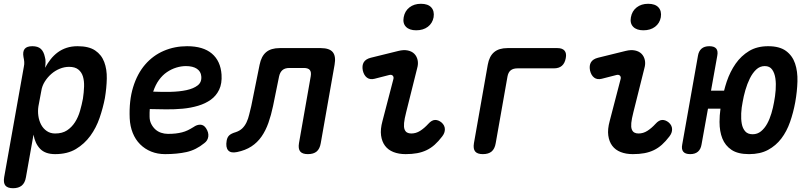

<svg xmlns="http://www.w3.org/2000/svg" viewBox="-48 -804 4268 1014"><path d="M190 -446Q203 -470 219.5 -491Q236 -512 257 -527.5Q278 -543 304 -551.5Q330 -560 362 -560Q421 -560 454.5 -537.5Q488 -515 502.5 -476.5Q517 -438 516 -389Q515 -340 506 -286Q496 -234 478 -181.5Q460 -129 429 -86.5Q398 -44 353 -17Q308 10 243 10Q191 10 164 -18Q137 -46 129 -93L89 132Q84 162 67 176Q50 190 21 190Q-8 190 -19.5 176Q-31 162 -26 132L78 -452Q81 -465 80 -477.5Q79 -490 76 -503Q71 -532 82.5 -546Q94 -560 123 -560Q152 -560 167.5 -546Q183 -532 189 -503Q193 -491 192.5 -474.5Q192 -458 190 -446ZM317 -451Q292 -451 267.5 -441Q243 -431 223 -413.5Q203 -396 188.5 -373Q174 -350 170 -323L155 -243Q151 -218 154.5 -192.5Q158 -167 169 -146Q180 -125 199 -112Q218 -99 243 -99Q281 -99 306 -115.5Q331 -132 348 -158.5Q365 -185 374.5 -218Q384 -251 390 -283Q395 -316 396 -346.5Q397 -377 390 -400Q383 -423 365.5 -437Q348 -451 317 -451Z M1040 -127Q1055 -104 1052 -82.5Q1049 -61 1031 -48Q987 -12 937 -1Q887 10 824 10Q784 10 750.5 -3.5Q717 -17 692 -42Q667 -67 653 -102Q639 -137 637 -179Q633 -272 655 -343.5Q677 -415 718.5 -463Q760 -511 817 -535.5Q874 -560 940 -560Q1025 -560 1071 -521Q1117 -482 1122 -410Q1125 -363 1109.5 -330.5Q1094 -298 1065.5 -277.5Q1037 -257 998.5 -245.5Q960 -234 917 -230Q874 -226 829 -226.5Q784 -227 743 -228Q742 -219 742 -209V-188Q742 -167 750.5 -150Q759 -133 772 -121Q785 -109 802.5 -103Q820 -97 839 -97Q862 -97 879.5 -99Q897 -101 913 -105Q929 -109 943.5 -116Q958 -123 974 -133Q992 -146 1010 -145.5Q1028 -145 1040 -127ZM761 -320Q807 -318 853.5 -319Q900 -320 937 -328Q974 -336 996 -353Q1018 -370 1015 -401Q1014 -414 1008 -424Q1002 -434 991.5 -441Q981 -448 966.5 -451.5Q952 -455 934 -455Q909 -455 883 -447Q857 -439 833.5 -423Q810 -407 791.5 -381.5Q773 -356 761 -320Z M1323 -462Q1332 -507 1357.5 -528.5Q1383 -550 1429 -550H1646Q1692 -550 1709.5 -528.5Q1727 -507 1719 -462L1646 -48Q1641 -18 1624.5 -4Q1608 10 1578 10Q1549 10 1537.5 -4Q1526 -18 1531 -48L1593 -401Q1597 -424 1588 -434.5Q1579 -445 1557 -445H1480Q1457 -445 1444 -434Q1431 -423 1426 -401L1394 -244Q1384 -196 1369.5 -155Q1355 -114 1333 -82.5Q1311 -51 1279.5 -30.5Q1248 -10 1204 -1Q1171 6 1157 -10Q1143 -26 1149 -61Q1152 -79 1162.5 -89Q1173 -99 1197 -106Q1218 -113 1231.5 -126Q1245 -139 1254 -158Q1263 -177 1268 -199Q1273 -221 1279 -244Z M1930 -388Q1906 -382 1890 -394Q1874 -406 1868 -432Q1863 -458 1873 -475Q1883 -492 1910 -499L2056 -535Q2084 -542 2105.5 -537.5Q2127 -533 2140 -520Q2153 -507 2157.5 -487Q2162 -467 2155 -443L2097 -211Q2088 -176 2086 -154.5Q2084 -133 2088.5 -121Q2093 -109 2102 -104Q2111 -99 2124 -99Q2149 -99 2171 -113Q2193 -127 2214 -150Q2232 -170 2249.5 -170.5Q2267 -171 2284 -157Q2301 -142 2301.5 -122Q2302 -102 2287 -83Q2268 -58 2248 -40Q2228 -22 2205 -11Q2182 0 2155 5Q2128 10 2094 10Q2058 10 2030 -1Q2002 -12 1985.5 -34Q1969 -56 1964.5 -88.5Q1960 -121 1972 -165L2029 -384Q2033 -397 2026.5 -404Q2020 -411 2008 -408ZM2150 -644Q2114 -644 2096 -662.5Q2078 -681 2084 -713Q2090 -746 2114.5 -765Q2139 -784 2175 -784Q2212 -784 2229.5 -765Q2247 -746 2242 -713Q2236 -681 2211.5 -662.5Q2187 -644 2150 -644Z M2502 10Q2473 10 2461.5 -4Q2450 -18 2455 -48L2528 -462Q2536 -507 2561.5 -528.5Q2587 -550 2632 -550H2896Q2922 -550 2933.5 -536.5Q2945 -523 2940 -497Q2935 -470 2919.5 -456.5Q2904 -443 2877 -443H2685Q2662 -443 2649 -432.5Q2636 -422 2632 -399L2570 -48Q2565 -18 2548.5 -4Q2532 10 2502 10Z M3130 -388Q3106 -382 3090 -394Q3074 -406 3068 -432Q3063 -458 3073 -475Q3083 -492 3110 -499L3256 -535Q3284 -542 3305.5 -537.5Q3327 -533 3340 -520Q3353 -507 3357.5 -487Q3362 -467 3355 -443L3297 -211Q3288 -176 3286 -154.5Q3284 -133 3288.5 -121Q3293 -109 3302 -104Q3311 -99 3324 -99Q3349 -99 3371 -113Q3393 -127 3414 -150Q3432 -170 3449.5 -170.5Q3467 -171 3484 -157Q3501 -142 3501.5 -122Q3502 -102 3487 -83Q3468 -58 3448 -40Q3428 -22 3405 -11Q3382 0 3355 5Q3328 10 3294 10Q3258 10 3230 -1Q3202 -12 3185.5 -34Q3169 -56 3164.5 -88.5Q3160 -121 3172 -165L3229 -384Q3233 -397 3226.5 -404Q3220 -411 3208 -408ZM3350 -644Q3314 -644 3296 -662.5Q3278 -681 3284 -713Q3290 -746 3314.5 -765Q3339 -784 3375 -784Q3412 -784 3429.5 -765Q3447 -746 3442 -713Q3436 -681 3411.5 -662.5Q3387 -644 3350 -644Z M3740 -509 3707 -325H3776Q3782 -349 3790 -373Q3808 -426 3837 -467.5Q3866 -509 3908 -534.5Q3950 -560 4009 -560Q4069 -560 4103 -535Q4137 -510 4151 -468.5Q4165 -427 4163.5 -374Q4162 -321 4152 -265Q4142 -210 4124.5 -160Q4107 -110 4078.5 -72.5Q4050 -35 4008.5 -12.5Q3967 10 3908 10Q3849 10 3815.5 -12.5Q3782 -35 3767 -72.5Q3752 -110 3752 -160Q3752 -194 3757 -230H3691L3657 -41Q3653 -16 3638 -3Q3623 10 3597 10Q3571 10 3560.5 -3Q3550 -16 3555 -41L3638 -509Q3642 -534 3657 -547Q3672 -560 3698 -560Q3724 -560 3734.5 -547.5Q3745 -535 3740 -509ZM3927 -95Q3952 -95 3971 -110.5Q3990 -126 4003.5 -150.5Q4017 -175 4026 -205.5Q4035 -236 4040 -265Q4046 -295 4048.5 -328.5Q4051 -362 4047 -390Q4043 -418 4030 -436.5Q4017 -455 3991 -455Q3965 -455 3945.5 -436.5Q3926 -418 3912 -389.5Q3898 -361 3888.5 -328Q3879 -295 3874 -265Q3868 -236 3866.5 -205.5Q3865 -175 3869.5 -150.5Q3874 -126 3887.5 -110.5Q3901 -95 3927 -95Z"/></svg>

Font: Maple Mono NL SemiBold
Style: Italic
Weight: 600
Italic angle: -10°
Monospace: yes
Designer: subframe7536
Version: Version 7.000